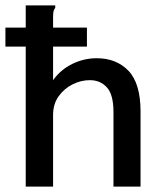

<svg xmlns="http://www.w3.org/2000/svg" viewBox="-28 -689 598 709"><path d="M67 -669H176V-660Q171 -654 169.5 -647Q168 -640 168 -623V-393Q196 -432 239 -453Q282 -474 329 -474Q402 -474 446.5 -427.5Q491 -381 491 -277V0H391V-275Q391 -340 366.5 -366.5Q342 -393 304 -393Q271 -393 240 -377.5Q209 -362 188.5 -333.5Q168 -305 168 -264V0H67ZM-8 -517V-587H293V-517Z"/></svg>

Font: Inconsolata SemiExpanded SemiBold
Style: Regular
Weight: 600
Width: 6
Monospace: yes
Designer: Raph Levien, Cyreal, Brenton Simpson
Foundry: Raph Levien, Cyreal, Google
Version: Version 3.001; ttfautohint (v1.8.2.53-6de2)